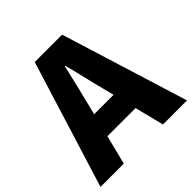

<svg xmlns="http://www.w3.org/2000/svg" viewBox="-201 -903 1061 1061"><g transform="rotate(-45 330.0 -372.5)"><path d="M-8 0H174L217 -171H437L480 0H668L437 -745H223ZM251 -309 267 -372C286 -446 306 -533 324 -611H328C348 -535 367 -446 387 -372L403 -309Z"/></g></svg>

Font: Noto Sans HK Black
Style: Regular
Weight: 900
Designer: Ryoko NISHIZUKA 西塚涼子 (kana, bopomofo & ideographs); Paul D. Hunt (Latin, Greek & Cyrillic); Sandoll Communications 산돌커뮤니
Foundry: Adobe
Version: Version 2.004;hotconv 1.0.118;makeotfexe 2.5.65603